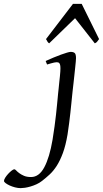

<svg xmlns="http://www.w3.org/2000/svg" viewBox="-208 -724 529 988"><path d="M183.1 -424.8Q183.1 -419.4 181.9 -406Q180.7 -392.6 178.7 -374.5Q176.8 -356.4 174.6 -335.7Q172.4 -314.9 170.2 -295.2Q168 -275.4 166 -258.5Q164.1 -241.7 163.1 -231Q161.1 -213.9 159.2 -192.1Q157.2 -170.4 154.3 -145Q151.4 -119.6 147.9 -91.1Q144.5 -62.5 139.6 -32.2Q129.9 24.9 115.5 63.7Q101.1 102.5 84 129.2Q66.9 155.8 47.6 173.6Q28.3 191.4 8.3 207Q-4.9 217.3 -20.5 224.4Q-36.1 231.4 -51.3 235.8Q-66.4 240.2 -79.6 242.2Q-92.8 244.1 -101.6 244.1Q-115.2 244.1 -130.4 240.2Q-145.5 236.3 -158.2 230.5Q-170.9 224.6 -179.2 218.3Q-187.5 211.9 -187.5 207Q-187.5 200.7 -181.2 190.4Q-174.8 180.2 -166 170.7Q-157.2 161.1 -148.2 154.1Q-139.2 147 -134.3 147Q-130.4 147 -124.5 153.3Q-118.7 159.7 -108.9 167Q-99.1 174.3 -84.5 180.7Q-69.8 187 -48.3 187Q-6.8 187 20 136.7Q46.9 86.4 62.5 -5.4Q68.4 -41.5 72.8 -74.2Q77.1 -106.9 80.3 -134.8Q83.5 -162.6 85.4 -184.3Q87.4 -206.1 88.9 -220.2Q89.4 -228 90.8 -241Q92.3 -253.9 93.8 -268.8Q95.2 -283.7 96.9 -299.6Q98.6 -315.4 100.1 -329.6Q101.6 -343.8 102.3 -354.7Q103 -365.7 103 -371.1Q103 -382.3 101.6 -388.9Q100.1 -395.5 97.4 -398.7Q94.7 -401.9 91.1 -402.8Q87.4 -403.8 83 -403.8Q78.6 -403.8 70.6 -402.1Q62.5 -400.4 54.2 -397.9Q44.9 -395.5 34.2 -392.1L26.9 -410.2Q47.4 -419.4 67.9 -428Q88.4 -436.5 106 -442.9Q123.5 -449.2 136.7 -453.1Q149.9 -457 155.8 -457Q169.4 -457 176.3 -451.2Q183.1 -445.3 183.1 -424.8ZM301.8 -522.9Q294.9 -513.2 291.3 -508.8Q287.6 -504.4 279.8 -501L178.2 -630.4L44.9 -501Q40.5 -503.9 37.1 -508.5Q33.7 -513.2 28.8 -522.9L167.5 -704.1H212.4Z"/></svg>

Font: Gentium Plus Afr
Style: Italic
Weight: 400
Italic angle: -8°
Designer: J. Victor Gaultney, Annie Olsen, Iska Routamaa, Becca Hirsbrunner
Foundry: SIL International
Version: Version 5.000